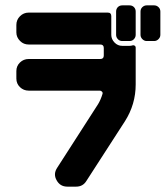

<svg xmlns="http://www.w3.org/2000/svg" viewBox="-20 -696 618 716"><path d="M578 -566Q578 -557 571 -550Q564 -543 555 -543H527Q518 -543 511 -550Q504 -557 504 -566V-653Q504 -663 511 -669.5Q518 -676 527 -676H555Q564 -676 571 -669.5Q578 -663 578 -653ZM486 -566Q486 -557 479.5 -550Q473 -543 463 -543H436Q426 -543 419.5 -550Q413 -557 413 -566V-653Q413 -663 419.5 -669.5Q426 -676 436 -676H463Q473 -676 479.5 -669.5Q486 -663 486 -653ZM486 -381Q486 -307 446 -244L302 -21Q289 0 264 0H231Q204 0 191 -24Q178 -47 193 -70L346 -308Q356 -325 362 -345Q364 -350 360.5 -354Q357 -358 352 -358H87Q68 -358 54.5 -371Q41 -384 41 -403V-431Q41 -450 54.5 -463Q68 -476 87 -476H354Q367 -476 367 -489V-517Q367 -530 354 -530H87Q68 -530 55 -543Q41 -557 41 -575V-603Q41 -622 54.5 -635.5Q68 -649 87 -649H382Q395 -649 395 -636V-566Q395 -550 407 -537.5Q419 -525 436 -525H463Q466 -525 469 -525.5Q472 -526 475 -527Q479 -528 482.5 -525.5Q486 -523 486 -519Z"/></svg>

Font: Monomaniac One
Style: Regular
Weight: 400
Version: Version 1.000; ttfautohint (v1.8.3)